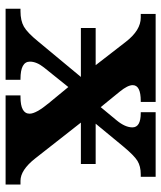

<svg xmlns="http://www.w3.org/2000/svg" viewBox="35 -611 576 686"><g transform="rotate(90 323.0 -268.0)"><path d="M380.9 -482.9V-536.1H611.8V-482.9H603Q574.2 -482.9 554.9 -471.2Q535.6 -459.5 502 -418.9L421.9 -321.8H565.9V-269H418L545.9 -106Q587.4 -53.2 626 -53.2H639.2V0H320.8V-53.2H326.2Q386.2 -53.2 386.2 -85.9Q386.2 -108.9 348.1 -154.8L291 -224.1L221.2 -137.2Q200.2 -110.8 200.2 -86.9Q200.2 -53.2 262.2 -53.2H265.1V0H11.2V-53.2H20Q53.7 -53.2 75.2 -65.4Q96.7 -77.6 128.9 -117.2L254.9 -269H80.1V-321.8H212.9L128.9 -430.2Q87.9 -482.9 43 -482.9H29.8V-536.1H344.2V-482.9H340.8Q284.2 -482.9 284.2 -454.1Q284.2 -436.5 307.1 -408.2L362.8 -339.8L410.2 -397Q435.1 -427.2 435.1 -453.1Q435.1 -482.9 383.8 -482.9Z"/></g></svg>

Font: Droid Serif
Style: Bold
Weight: 700
Designer: Monotype Design team
Foundry: Monotype Imaging Inc.
Version: Version 1.03